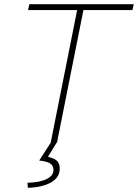

<svg xmlns="http://www.w3.org/2000/svg" viewBox="-20 -680 658 916"><path d="M222 0 348 -632H114L120 -660H618L612 -632H378L252 0ZM113 216 111 192Q173 190 204 173.5Q235 157 235 132Q235 109 218 99Q201 89 167 86L225 -4H253L209 68Q244 77 254.5 90Q265 103 265 124Q265 167 223 190.5Q181 214 113 216Z"/></svg>

Font: Source Code Pro ExtraLight
Style: Italic
Weight: 200
Italic angle: -11°
Monospace: yes
Designer: Paul D. Hunt, Teo Tuominen
Foundry: Adobe Systems Incorporated
Version: Version 1.050;PS 1.000;hotconv 16.6.51;makeotf.lib2.5.65220